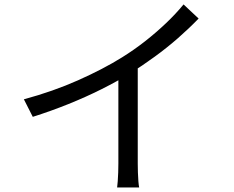

<svg xmlns="http://www.w3.org/2000/svg" viewBox="-20 -803 1040 854"><path d="M86.2 -361.3Q215.9 -396.3 327.9 -446.2Q439.8 -496.1 522.6 -547.7Q575.4 -580.5 624.9 -619.2Q674.3 -658 718.3 -699.8Q762.3 -741.6 796.4 -783.3L863.4 -720.5Q820.6 -676.3 771.7 -633.4Q722.7 -590.5 668.2 -550.9Q613.7 -511.2 555.3 -474.4Q500.4 -440.8 431.2 -406.1Q362 -371.4 284.2 -340.1Q206.3 -308.8 125.8 -283.3ZM506.5 -506.3 592.7 -532.1V-75.9Q592.7 -57.4 593.4 -36.2Q594.1 -15 595.5 2.9Q596.9 20.9 599 30.7H501Q502.4 20.9 503.7 2.9Q505.1 -15 505.8 -36.2Q506.5 -57.4 506.5 -75.9Z"/></svg>

Font: Noto Sans TC
Style: Regular
Weight: 100
Designer: Ryoko NISHIZUKA 西塚涼子 (kana, bopomofo & ideographs); Paul D. Hunt (Latin, Greek & Cyrillic); Sandoll Communications 산돌커뮤니
Foundry: Adobe
Version: Version 2.004;hotconv 1.0.118;makeotfexe 2.5.65603